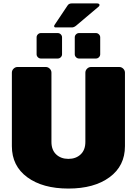

<svg xmlns="http://www.w3.org/2000/svg" viewBox="-20 -1095 807 1132"><path d="M308.3 -933.3Q299.2 -933.3 299.2 -940.8Q299.2 -945 302.5 -949.2L378.3 -1062.5Q385.8 -1075 404.2 -1075H550Q566.7 -1075 566.7 -1065.8Q566.7 -1060.8 562.5 -1056.7L428.3 -943.3Q415.8 -933.3 404.2 -933.3ZM420.8 -775V-875Q420.8 -885 428.3 -892.5Q435.8 -900 445.8 -900H545.8Q555.8 -900 563.3 -892.5Q570.8 -885 570.8 -875V-775Q570.8 -765 563.3 -757.5Q555.8 -750 545.8 -750H445.8Q435.8 -750 428.3 -757.5Q420.8 -765 420.8 -775ZM195.8 -775V-875Q195.8 -885 203.3 -892.5Q210.8 -900 220.8 -900H320.8Q330.8 -900 338.3 -892.5Q345.8 -885 345.8 -875V-775Q345.8 -765 338.3 -757.5Q330.8 -750 320.8 -750H220.8Q210.8 -750 203.3 -757.5Q195.8 -765 195.8 -775ZM50 -233.3V-666.7Q50 -680 60 -690Q70 -700 83.3 -700H250Q263.3 -700 273.3 -690Q283.3 -680 283.3 -666.7V-258.3Q283.3 -210.8 311.2 -184.6Q339.2 -158.3 383.3 -158.3Q427.5 -158.3 455.4 -184.6Q483.3 -210.8 483.3 -258.3V-666.7Q483.3 -680 493.3 -690Q503.3 -700 516.7 -700H683.3Q696.7 -700 706.7 -690Q716.7 -680 716.7 -666.7V-233.3Q716.7 -116.7 625.8 -50Q535 16.7 383.3 16.7Q231.7 16.7 140.8 -50Q50 -116.7 50 -233.3Z"/></svg>

Font: BoonTook Mon
Style: Regular
Weight: 400
Designer: Sungsit Sawaiwan
Foundry: FontUni
Version: Version 3.0